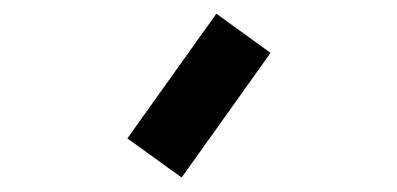

<svg xmlns="http://www.w3.org/2000/svg" viewBox="-20 -833 565 273"><path d="M238.3 -580.6 161.1 -636.2 287.6 -813.5 364.7 -757.8Z"/></svg>

Font: Anka/Coder Condensed
Style: Regular
Weight: 400
Width: 4
Monospace: yes
Version: Version 1.100